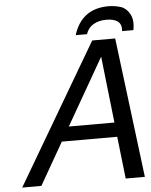

<svg xmlns="http://www.w3.org/2000/svg" viewBox="-60 -949 785 998"><g transform="rotate(-5 333.0 -450.0)"><path d="M662 -765H603Q607 -798 587.5 -814.5Q568 -831 526 -831Q487 -831 458 -814Q431 -798 420 -765H361Q403 -900 544 -900Q576 -900 608 -890Q636 -881 654 -849Q672 -817 662 -765ZM15 0 444 -730H474H534H564L655 0H555L530 -220H241L115 0ZM483 -642 284 -295H522Z"/></g></svg>

Font: Miedinger
Style: Italic
Weight: 400
Italic angle: -13°
Version: Version 001.000